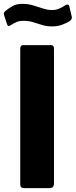

<svg xmlns="http://www.w3.org/2000/svg" viewBox="-35 -976 393 996"><path d="M229 -742Q245 -742 245 -724V-24Q245 -11 238.5 -5.5Q232 0 218 0H92Q79 0 74.5 -5Q70 -10 70 -21V-723Q70 -742 86 -742ZM326 -866Q311 -857 288 -848Q265 -839 235 -839Q207 -839 183 -846.5Q159 -854 136.5 -861Q114 -868 87 -868Q66 -868 51.5 -862Q37 -856 20 -845Q13 -840 8.5 -841Q4 -842 1 -852L-13 -895Q-15 -902 -15 -907Q-15 -912 -7 -919Q11 -934 31 -945Q51 -956 82 -956Q111 -956 137 -948Q163 -940 187.5 -932Q212 -924 235 -924Q257 -924 274 -932Q291 -940 304 -949Q311 -953 317 -952Q323 -951 325 -942L337 -890Q341 -877 326 -866Z"/></svg>

Font: Libre Franklin Thin
Style: Bold
Weight: 700
Version: Version 3.000